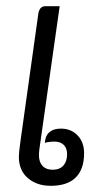

<svg xmlns="http://www.w3.org/2000/svg" viewBox="-20 -596 350 621"><path d="M41 -89Q41 -103 46 -138L104 -552Q108 -576 127 -576H173L111 -139Q106 -109 106 -94Q106 -72 117.5 -59.5Q129 -47 150 -47Q173 -47 185 -60.5Q197 -74 197 -97Q197 -117 186 -127.5Q175 -138 157 -138Q139 -138 125 -134L126 -141Q128 -159 141 -169.5Q154 -180 177 -180Q210 -180 231 -158Q252 -136 252 -100Q252 -49 225 -22Q198 5 144 5Q99 5 70 -20Q41 -45 41 -89Z"/></svg>

Font: Krub
Style: Italic
Weight: 400
Italic angle: -8°
Designer: Ekaluck Peanpanawate
Foundry: Cadson Demak Co.,Ltd.
Version: Version 1.000; ttfautohint (v1.6)